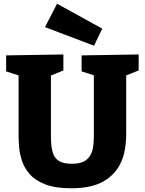

<svg xmlns="http://www.w3.org/2000/svg" viewBox="-20 -1000 779 1033"><path d="M419 -702 726 -707V-621L641 -587L659 -629V-280Q659 -223 648 -176.5Q637 -130 613.5 -95Q590 -60 555 -35.5Q520 -11 472.5 1Q425 13 364 13Q279 13 225 -7.5Q171 -28 141 -62Q111 -96 98.5 -134Q86 -172 83 -207Q80 -242 80 -266V-629L99 -588L13 -616V-702L321 -707V-621L238 -587L254 -629V-266Q254 -239 256.5 -216.5Q259 -194 265 -176Q271 -158 283.5 -145Q296 -132 316.5 -125.5Q337 -119 367 -119Q398 -119 418.5 -126Q439 -133 452.5 -147Q466 -161 473.5 -180.5Q481 -200 483 -225Q485 -250 485 -280V-629L500 -590L419 -616ZM486 -754 222 -854 287 -980 530 -846Z"/></svg>

Font: Bitter Thin ExtraBold
Style: Regular
Weight: 800
Version: Version 3.020